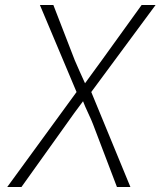

<svg xmlns="http://www.w3.org/2000/svg" viewBox="-20 -750 644 770"><path d="M9 0 287 -381 140 -730H194L280 -508Q287 -491 299.5 -463.5Q312 -436 321 -416Q335 -436 355.5 -463.5Q376 -491 388 -508L548 -730H604L346 -381L503 0H449L353 -252Q347 -268 334 -295.5Q321 -323 313 -344Q297 -323 277 -295.5Q257 -268 246 -252L66 0Z"/></svg>

Font: JetBrains Mono NL Thin
Style: Italic
Weight: 100
Italic angle: -9°
Monospace: yes
Designer: Philipp Nurullin, Konstantin Bulenkov
Foundry: JetBrains
Version: Version 2.305; ttfautohint (v1.8.4.7-5d5b)